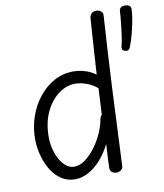

<svg xmlns="http://www.w3.org/2000/svg" viewBox="-91 -904 844 991"><g transform="rotate(-10 331.0 -409.0)"><path d="M445 -796Q447 -813 456.5 -821Q466 -829 480 -829Q495 -829 505.5 -820.5Q516 -812 514 -795Q502 -615 492.5 -421.5Q483 -228 474 -19Q474 -3 463 4.5Q452 12 439 12Q425 12 415 3.5Q405 -5 406 -20Q407 -37 407.5 -56Q408 -75 409.5 -97Q411 -119 412 -143Q390 -98 359.5 -63.5Q329 -29 294 -10Q259 9 224 9Q184 9 152.5 -11.5Q121 -32 99.5 -67Q78 -102 66.5 -145Q55 -188 55 -232Q55 -292 74 -347.5Q93 -403 128 -447Q163 -491 209 -516Q255 -541 309 -541Q339 -541 369.5 -532Q400 -523 426 -504Q429 -550 432 -599.5Q435 -649 438.5 -699.5Q442 -750 445 -796ZM126 -228Q126 -185 140 -145Q154 -105 177.5 -80.5Q201 -56 229 -56Q260 -56 288 -77Q316 -98 340.5 -130.5Q365 -163 382 -201Q399 -239 405 -273Q406 -279 408.5 -285Q411 -291 416 -295L423 -433Q399 -454 367.5 -465.5Q336 -477 308 -477Q263 -477 221 -446.5Q179 -416 152.5 -360Q126 -304 126 -228ZM591 -600Q579 -603 577.5 -609.5Q576 -616 577 -624Q585 -653 589 -686.5Q593 -720 596.5 -751.5Q600 -783 601 -805Q601 -816 608.5 -823Q616 -830 631 -830Q647 -830 655 -823Q663 -816 662 -804Q661 -776 654.5 -742.5Q648 -709 639.5 -676.5Q631 -644 620 -616Q617 -606 610.5 -601Q604 -596 591 -600Z"/></g></svg>

Font: Playpen Sans Light
Style: Regular
Weight: 300
Designer: Laura Meseguer, Veronika Burian, José Scaglione
Foundry: TypeTogether
Version: Version 1.001